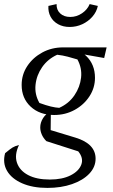

<svg xmlns="http://www.w3.org/2000/svg" viewBox="-30 -718 555 940"><path d="M202 202Q130 202 78.5 179.5Q27 157 4.5 118.5Q-18 80 -5 32Q19 12 31 4.5Q43 -3 63 -8Q40 40 53 78.5Q66 117 107.5 139Q149 161 214 161Q275 161 315.5 140.5Q356 120 368 88Q380 56 353 23L197 -27Q182 -42 174.5 -59.5Q167 -77 167 -94Q167 -118 181 -140Q195 -162 219 -172L218 -81L340 -44Q438 -14 438 59Q438 100 407 132.5Q376 165 322.5 183.5Q269 202 202 202ZM235 -155Q164 -155 120 -196Q76 -237 76 -302Q76 -353 103.5 -394.5Q131 -436 177 -461Q223 -486 279 -486Q348 -486 391.5 -444.5Q435 -403 435 -337Q435 -288 408 -246.5Q381 -205 335.5 -180Q290 -155 235 -155ZM260 -190Q307 -211 334.5 -251.5Q362 -292 367 -338.5Q372 -385 349 -427Q326 -434 301.5 -440.5Q277 -447 250 -450Q204 -429 176.5 -389.5Q149 -350 144 -303Q139 -256 163 -214Q196 -202 219 -196.5Q242 -191 260 -190ZM373 -426 279 -486H492L480 -434L384 -451ZM311 -586Q279 -586 254.5 -599.5Q230 -613 217.5 -636.5Q205 -660 207 -689L247 -698Q246 -670 264.5 -652.5Q283 -635 314 -635Q345 -635 371.5 -653Q398 -671 409 -698L449 -689Q443 -660 422.5 -636.5Q402 -613 373 -599.5Q344 -586 311 -586Z"/></svg>

Font: Piazzolla Thin Light
Style: Italic
Weight: 300
Italic angle: -11.3°
Version: Version 2.005